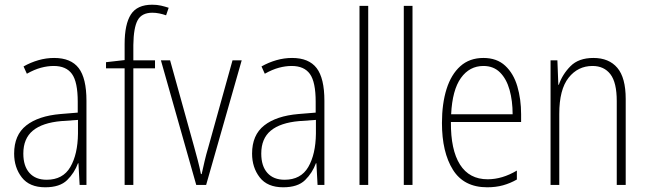

<svg xmlns="http://www.w3.org/2000/svg" viewBox="-20 -785 2748 815"><path d="M210 -539Q281 -539 314 -496Q347 -453 347 -357V0H318L313 -92H311Q296 -51 265 -20.5Q234 10 172 10Q105 10 72.5 -32Q40 -74 40 -133Q40 -212 91.5 -252.5Q143 -293 237 -301L310 -307V-353Q310 -437 285.5 -471Q261 -505 208 -505Q182 -505 154 -497.5Q126 -490 94 -472L80 -503Q110 -520 143 -529.5Q176 -539 210 -539ZM240 -271Q160 -264 119.5 -230.5Q79 -197 79 -133Q79 -80 105 -51Q131 -22 178 -22Q247 -22 278.5 -76Q310 -130 311 -218V-276Z M638 -495H546V0H509V-495H430V-521L509 -530V-598Q509 -682 535.5 -723.5Q562 -765 626 -765Q647 -765 664 -761Q681 -757 696 -752L685 -720Q671 -725 656 -728Q641 -731 627 -731Q582 -731 564.5 -699.5Q547 -668 546 -594V-529H638Z M813 0 663 -529H702L804 -162Q812 -133 819.5 -104.5Q827 -76 833 -46H836Q842 -73 848.5 -101Q855 -129 864 -159L967 -529H1006L855 0Z M1220 -539Q1291 -539 1324 -496Q1357 -453 1357 -357V0H1328L1323 -92H1321Q1306 -51 1275 -20.5Q1244 10 1182 10Q1115 10 1082.5 -32Q1050 -74 1050 -133Q1050 -212 1101.5 -252.5Q1153 -293 1247 -301L1320 -307V-353Q1320 -437 1295.5 -471Q1271 -505 1218 -505Q1192 -505 1164 -497.5Q1136 -490 1104 -472L1090 -503Q1120 -520 1153 -529.5Q1186 -539 1220 -539ZM1250 -271Q1170 -264 1129.5 -230.5Q1089 -197 1089 -133Q1089 -80 1115 -51Q1141 -22 1188 -22Q1257 -22 1288.5 -76Q1320 -130 1321 -218V-276Z M1543 0H1506V-760H1543Z M1731 0H1694V-760H1731Z M2032 -539Q2089 -539 2124.5 -506Q2160 -473 2176 -418.5Q2192 -364 2192 -300V-267H1894Q1893 -149 1932.5 -86.5Q1972 -24 2050 -24Q2112 -24 2174 -61V-23Q2146 -7 2115.5 1.5Q2085 10 2048 10Q1949 10 1902.5 -64.5Q1856 -139 1856 -263Q1856 -345 1875.5 -407Q1895 -469 1934 -504Q1973 -539 2032 -539ZM2032 -505Q1973 -505 1936.5 -454Q1900 -403 1895 -300H2156Q2156 -357 2143 -403.5Q2130 -450 2102.5 -477.5Q2075 -505 2032 -505Z M2499 -539Q2565 -539 2600.5 -497Q2636 -455 2636 -365V0H2598V-356Q2598 -435 2571 -470Q2544 -505 2495 -505Q2433 -505 2393.5 -455Q2354 -405 2354 -302V0H2317V-529H2346L2350 -425H2352Q2367 -469 2401.5 -504Q2436 -539 2499 -539Z"/></svg>

Font: Noto Sans Khmer UI Condensed ExtraLight
Style: Regular
Weight: 200
Width: 3
Designer: Danh Hong and the Monotype Design Team
Foundry: Monotype Imaging Inc.
Version: Version 2.002; ttfautohint (v1.8.4.7-5d5b)